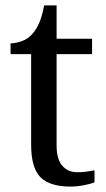

<svg xmlns="http://www.w3.org/2000/svg" viewBox="-20 -679 392 709"><path d="M240 10Q164 10 129.5 -24.5Q95 -59 95 -145V-479H19V-519Q37 -519 59 -526.5Q81 -534 97 -551Q114 -569 125 -595Q136 -621 143 -659H189V-536H320V-479H189V-142Q189 -91 210 -67Q231 -43 265 -43Q283 -43 298 -45Q313 -47 329 -50V-6Q316 0 290 5Q264 10 240 10Z"/></svg>

Font: Noto Serif Myanmar
Style: Regular
Weight: 400
Designer: Ben Mitchell and the Monotype Design Team
Foundry: Monotype Imaging Inc.
Version: Version 2.106